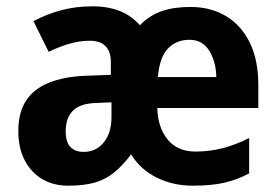

<svg xmlns="http://www.w3.org/2000/svg" viewBox="-20 -578 878 608"><path d="M583 -556Q648 -556 696.5 -526.5Q745 -497 771.5 -442Q798 -387 798 -309V-236H478Q480 -173 511.5 -135.5Q543 -98 599 -98Q642 -98 684 -108.5Q726 -119 769 -141V-29Q732 -9 691 0.5Q650 10 590 10Q529 10 477.5 -15Q426 -40 395 -89Q368 -53 340.5 -31Q313 -9 279 0.5Q245 10 195 10Q150 10 114.5 -10.5Q79 -31 58.5 -70Q38 -109 38 -163Q38 -221 62 -258.5Q86 -296 133.5 -315.5Q181 -335 249 -338L331 -341V-382Q331 -414 314.5 -431.5Q298 -449 265 -449Q233 -449 201.5 -440Q170 -431 134 -414L86 -511Q127 -533 173.5 -545.5Q220 -558 274 -558Q322 -558 359.5 -543Q397 -528 423 -498Q453 -529 491.5 -542.5Q530 -556 583 -556ZM287 -252Q234 -251 211 -227.5Q188 -204 188 -163Q188 -128 203 -112.5Q218 -97 245 -97Q284 -97 308.5 -127Q333 -157 333 -207V-254ZM580 -452Q538 -452 511.5 -424Q485 -396 480 -334H665Q664 -383 642.5 -417.5Q621 -452 580 -452Z"/></svg>

Font: Noto Sans Bengali SemiCondensed
Style: Bold
Weight: 700
Width: 4
Designer: Jelle Bosma - Monotype Design Team
Foundry: Monotype Imaging Inc.
Version: Version 2.003